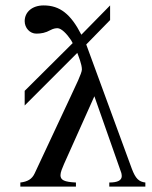

<svg xmlns="http://www.w3.org/2000/svg" viewBox="-20 -688 560 708"><path d="M516 0V-15C492 -18 480 -29 466 -66L298 -524L386 -614V-668L280 -560C241 -636 201 -668 141 -668C98 -668 71 -643 71 -610C71 -585 90 -564 114 -564C132 -564 148 -567 166 -577C177 -583 186 -584 192 -584C206 -584 226 -564 242 -540C244 -537 246 -533 248 -529L71 -353V-299L265 -493C269 -482 282 -451 282 -432C282 -418 259 -372 240 -331L108 -49C98 -27 81 -18 55 -15V0H260V-15C217 -17 203 -24 203 -42C203 -53 210 -69 216 -83L328 -333L425 -57C428 -50 429 -43 429 -39C429 -23 414 -15 383 -15V0Z"/></svg>

Font: XITS Math
Style: Regular
Weight: 400
Designer: MicroPress Inc., with final additions and corrections provided by Coen Hoffman, Elsevier (retired)
Version: Version 1.108